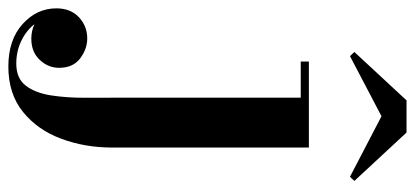

<svg xmlns="http://www.w3.org/2000/svg" viewBox="-384 -447 994 460"><g transform="rotate(90 113.0 -217.0)"><path d="M42.5 260Q-21.5 260 -59.2 226Q-97 192 -97 145Q-97 111 -75.8 91Q-54.5 71 -25 71Q0.5 71 23 88Q45.5 105 45.5 138.5Q45.5 164.5 26.5 184.8Q7.5 205 -24.5 205Q-42.5 205 -59 197.5Q-44 217 -19 229Q6 241 35.5 241Q70.5 241 88 218.5Q105.5 196 111.5 158Q117.5 120 117.2 73.8Q117 27.5 117 -20.5V-440.5H30.5V-460H236.5V11.5Q236.5 77 215.2 133.8Q194 190.5 150.8 225.2Q107.5 260 42.5 260ZM17.5 -558.5 7.5 -569 123.5 -694H200.5L316.5 -569L306.5 -558.5L161.5 -634Z"/></g></svg>

Font: Bodoni Moda SemiBold
Style: Regular
Weight: 600
Designer: Owen Earl
Foundry: indestructible type
Version: Version 2.005; ttfautohint (v1.8.4.7-5d5b)